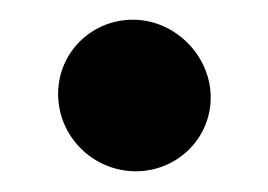

<svg xmlns="http://www.w3.org/2000/svg" viewBox="-20 34 265 190"><path d="M37.5 127C37.5 169.2 72.2 203.5 114.5 203.5C154.9 203.5 188.5 171.4 188.5 130.5C188.5 88.9 153.1 53.5 111.5 53.5C70.8 53.5 37.5 85.8 37.5 127Z"/></svg>

Font: Smoothie
Style: SeBd
Weight: 600
Foundry: Cannot Into Space Fonts
Version: Version 0.8